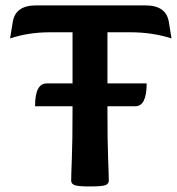

<svg xmlns="http://www.w3.org/2000/svg" viewBox="-20 -670 644 698"><path d="M243.7 -552.7H163.6Q83 -552.7 16.6 -530.3L26.4 -590.3Q36.1 -650.4 111.3 -650.4H508.8Q584 -650.4 593.8 -590.3L603.5 -530.3Q534.2 -552.7 452.6 -552.7H370.6V-267.6Q370.6 -156.2 373 -94.7Q375.5 -33.2 375.5 -12.7Q375.5 -2.9 365 2.4Q354.5 7.8 307.1 7.8Q260.3 7.8 249.5 2.4Q238.8 -2.9 238.8 -12.7Q238.8 -33.2 241.2 -94.7Q243.7 -156.2 243.7 -267.6ZM471.7 -283.7H107.4Q107.4 -366.7 149.4 -366.7H513.2Q513.2 -283.7 471.7 -283.7Z"/></svg>

Font: Bainsley
Style: Bold
Weight: 700
Designer: Paul James MIller
Foundry: High-Logic / Made with FontCreator
Version: Version 1.411;March 28, 2021;FontCreator 13.0.0.2683 64-bit